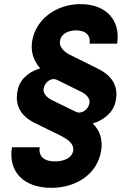

<svg xmlns="http://www.w3.org/2000/svg" viewBox="-20 -757 633 924"><path d="M410.9 -546.9H543.7C561.4 -657 492.5 -737.2 367.9 -737.2C248.2 -737.2 152 -662.3 134.9 -560.4C126.1 -505.7 142.8 -463.8 172.9 -428.6V-427.6C134.6 -417.3 81 -387.8 66.1 -328.1C40.5 -223.7 115.8 -179.7 152.7 -162.6L277.7 -101.2C302.2 -88.1 337.7 -67.5 332 -30.5C326 4.3 285.9 18.8 249.6 19.5C194.2 22 164.1 -3.6 171.2 -48.3H37.6C18.1 70.3 95.5 147 226.6 147C345.9 147 447.8 81.7 466.6 -30.5C475.5 -84.5 461.6 -127.5 426.8 -162.6L429.7 -164.1C462.4 -173.3 519.5 -203.5 534.8 -262.8C561.4 -366.1 484.7 -409.8 450.6 -426.8L323.9 -489.7C297.6 -501.1 262.4 -526.3 268.8 -560.4C273.8 -594.5 308.9 -610.8 346.6 -610.8C396 -610.8 417.3 -583.1 410.9 -546.9ZM191.1 -335.9C198.9 -365.8 229.8 -384.6 253.6 -372.9L362.9 -319.2C400.9 -301.8 416.9 -279.1 409.1 -255C401.3 -225.1 368.3 -208.1 347.3 -218L238.3 -271C201 -288 183.6 -310.7 191.1 -335.9Z"/></svg>

Font: Magic Ui Pro
Style: Bold Italic
Weight: 700
Italic angle: -9.39999°
Designer: Stefan Endress, Andreas Faust
Version: Version 1.000;FEAKit 1.0